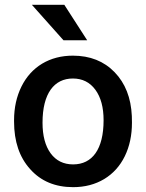

<svg xmlns="http://www.w3.org/2000/svg" viewBox="-20 -770 609 800"><path d="M248 -750H112.8L244.6 -602.1H343.3ZM38.6 -263.2C38.6 -180.7 61 -114.3 106 -64.9C150.4 -15.1 210 9.8 284.7 9.8C333.5 9.8 376.5 -1.5 414.1 -23.9C451.2 -46.4 480 -78.1 500 -119.1C520 -160.2 529.8 -206.5 529.8 -258.8L529.3 -286.6C525.9 -362.3 502 -423.3 457.5 -469.2C413.1 -515.1 355 -538.1 283.7 -538.1C235.4 -538.1 192.9 -526.9 155.8 -504.9C118.7 -482.4 89.8 -450.7 69.3 -409.2C48.8 -367.7 38.6 -320.8 38.6 -269ZM157.2 -258.8C157.2 -381.3 206.1 -442.9 283.7 -442.9C323.2 -442.9 354.5 -427.2 377.4 -396C400.4 -364.7 411.6 -322.3 411.6 -269C411.6 -148.4 364.7 -85 284.7 -85C244.6 -85 213.4 -100.6 190.9 -131.3C168.5 -162.1 157.2 -204.6 157.2 -258.8Z"/></svg>

Font: Roboto Medium
Style: Regular
Weight: 500
Designer: Google
Version: Version 2.137; 2017